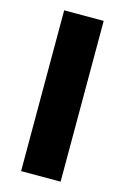

<svg xmlns="http://www.w3.org/2000/svg" viewBox="-103 -688 478 737"><g transform="rotate(15 136.5 -319.5)"><path d="M215 0H58V-639H215Z"/></g></svg>

Font: Anek Latin Medium
Style: Bold
Weight: 700
Version: Version 1.003